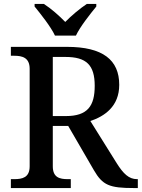

<svg xmlns="http://www.w3.org/2000/svg" viewBox="-20 -951 717 971"><path d="M258 -771H364C385 -816 436 -880 467 -918V-931H419C384 -908 340 -871 310 -840C280 -871 238 -908 202 -931H155V-918C186 -880 237 -816 258 -771ZM35 0H338V-45H323C282 -45 247 -53 247 -110V-314H325L455 -90C499 -14 534 0 657 0H677V-45H673C632 -45 604 -72 570 -126L437 -339C509 -363 583 -413 583 -522C583 -648 500 -714 319 -714H35V-669H52C92 -669 130 -660 130 -603V-110C130 -53 93 -45 52 -45H35ZM313 -364H247V-663H311C417 -663 459 -622 459 -517C459 -415 423 -364 313 -364Z"/></svg>

Font: Noto Serif Malayalam Medium
Style: Regular
Weight: 500
Designer: Indian type Foundry, Jelle Bosma, Monotype Design Team
Foundry: Monotype Imaging Inc.
Version: Version 2.104